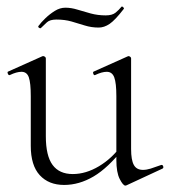

<svg xmlns="http://www.w3.org/2000/svg" viewBox="-20 -570 530 599"><path d="M180 7Q132 7 104 -23.5Q76 -54 76 -115V-270Q76 -311 70 -328.5Q64 -346 47 -346Q32 -346 11 -336Q7 -334 4.5 -340Q2 -346 6 -347L111 -394Q113 -395 115 -395Q117 -395 120 -393Q123 -391 123 -388V-145Q123 -84 144 -55.5Q165 -27 207 -27Q248 -27 289 -51.5Q330 -76 361 -119L366 -108Q317 -46 272 -19.5Q227 7 180 7ZM389 -388V-105Q389 -71 397.5 -55.5Q406 -40 426 -40Q437 -40 450 -44Q463 -48 482 -55Q487 -57 489 -51.5Q491 -46 487 -44L375 8Q373 9 371 9Q364 9 353.5 -11.5Q343 -32 343 -71V-270Q343 -311 336.5 -328.5Q330 -346 313 -346Q298 -346 277 -336Q273 -334 271 -340Q269 -346 273 -347L378 -394Q380 -395 381 -395Q383 -395 386 -393Q389 -391 389 -388ZM310 -522Q330 -522 340.5 -530.5Q351 -539 359 -549Q361 -551 364.5 -547.5Q368 -544 366 -542Q339 -507 322 -495.5Q305 -484 288 -484Q265 -484 244.5 -490.5Q224 -497 203 -503Q182 -509 156 -509Q136 -509 126.5 -500.5Q117 -492 107 -482Q105 -481 101.5 -483.5Q98 -486 100 -489Q108 -500 121.5 -513Q135 -526 151 -536Q167 -546 184 -546Q202 -546 221.5 -540Q241 -534 263 -528Q285 -522 310 -522Z"/></svg>

Font: Cormorant Light
Style: Regular
Weight: 300
Designer: Christian Thalmann (Catharsis Fonts)
Foundry: Catharsis Fonts
Version: Version 4.000